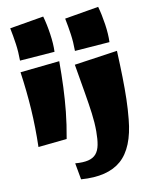

<svg xmlns="http://www.w3.org/2000/svg" viewBox="-105 -826 883 1146"><g transform="rotate(-10 337.0 -253.0)"><path d="M56 -517Q56 -570 49 -619Q42 -668 32 -717L238 -752Q252 -703 261 -642Q270 -581 268 -533ZM249 -8 75 10Q78 -109 71 -218.5Q64 -328 47 -448L286 -473Q286 -390 283 -316.5Q280 -243 272.5 -169Q265 -95 249 -8ZM389 -517Q389 -570 382 -619Q375 -668 365 -717L571 -752Q585 -703 594 -642Q603 -581 601 -533ZM634 -60Q618 111 535.5 183.5Q453 256 292 244L274 144Q322 148 353 140.5Q384 133 401 113Q418 93 424.5 59.5Q431 26 431 -22Q431 -75 423.5 -132Q416 -189 403.5 -262.5Q391 -336 374 -436L636 -474Q640 -385 641.5 -313.5Q643 -242 641.5 -181Q640 -120 634 -60Z"/></g></svg>

Font: Marhey
Style: Bold
Weight: 700
Designer: Nur Syamsi & Bustanul Arifin
Foundry: Namelatype
Version: Version 1.000